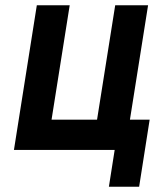

<svg xmlns="http://www.w3.org/2000/svg" viewBox="-20 -570 640 730"><path d="M394 140H509L549 -115H474L543 -550H418L349 -115H176L245 -550H120L33 0H416Z"/></svg>

Font: JetBrains Mono
Style: Bold Italic
Weight: 558
Italic angle: -9°
Monospace: yes
Designer: Philipp Nurullin, Konstantin Bulenkov
Foundry: JetBrains
Version: Version 2.305